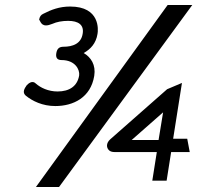

<svg xmlns="http://www.w3.org/2000/svg" viewBox="-20 -672 785 764"><path d="M84 -329C73 -314 71 -301 83 -291C109 -270 149 -250 200 -250C272 -250 341 -284 355 -370C362 -414 342 -444 313 -461C340 -476 362 -499 368 -537C371 -553 379 -646 259 -646C216 -646 183 -633 152 -617C143 -613 138 -606 136 -595V-593L137 -592C143 -583 147 -560 188 -577C206 -585 227 -589 251 -589C292 -589 315 -573 309 -538C303 -498 269 -486 233 -486C215 -486 207 -478 204 -460C201 -442 208 -433 225 -433C280 -433 298 -394 295 -372C288 -329 256 -308 209 -308C172 -308 141 -323 122 -340C109 -353 93 -341 84 -330ZM123 72H215L745 -652H647ZM419 -118C401 -102 403 -83 415 -73C420 -69 427 -67 435 -67H604L586 47H643L661 -67H735L725 -120H669L704 -342L645 -317ZM504 -115 629 -225 611 -115Z"/></svg>

Font: Charger Pro
Style: BdExtObl
Weight: 700
Designer: Jasper
Foundry: Cannot Into Space Fonts
Version: Version 1.09